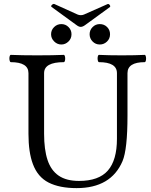

<svg xmlns="http://www.w3.org/2000/svg" viewBox="-20 -945 771 978"><path d="M147.5 -109.4Q125 -169.4 125 -263.2V-572.3Q125 -628.4 34.7 -628.4Q31.7 -628.4 29.8 -634.3Q27.8 -640.1 27.8 -647.5Q27.8 -654.8 29.8 -660.2Q31.7 -665.5 34.7 -665.5Q90.8 -663.1 169.9 -663.1Q249 -663.1 305.2 -665.5Q308.1 -665.5 310.1 -659.7Q312 -653.8 312 -646.5Q312 -639.2 310.1 -633.8Q308.1 -628.4 305.2 -628.4Q204.6 -628.4 204.6 -572.3V-264.2Q204.6 -183.1 222.2 -130.1Q239.7 -77.1 278.8 -50.3Q317.9 -23.4 382.3 -23.4Q483.4 -23.4 529.5 -76.4Q575.7 -129.4 575.7 -237.8V-572.3Q575.7 -628.4 483.9 -628.4Q481 -628.4 479 -634.3Q477.1 -640.1 477.1 -647.5Q477.1 -654.8 479 -660.2Q481 -665.5 483.9 -665.5Q532.7 -663.1 600.6 -663.1Q668.5 -663.1 717.3 -665.5Q720.2 -665.5 722.2 -659.7Q724.1 -653.8 724.1 -646.5Q724.1 -639.2 722.2 -633.8Q720.2 -628.4 717.3 -628.4Q629.4 -628.4 629.4 -572.3V-356Q629.4 -183.6 604 -124Q545.4 13.2 370.1 13.2Q283.2 13.2 227.5 -15.1Q171.9 -43.5 147.5 -109.4ZM240.2 -770.5Q240.2 -792 255.6 -807.1Q271 -822.3 292.5 -822.3Q314 -822.3 329.1 -807.1Q344.2 -792 344.2 -770.5Q344.2 -748.5 328.6 -733.4Q313 -718.3 292.5 -718.3Q271.5 -718.3 255.9 -733.9Q240.2 -749.5 240.2 -770.5ZM436.5 -770.5Q436.5 -792 451.7 -807.1Q466.8 -822.3 488.3 -822.3Q510.3 -822.3 525.4 -807.4Q540.5 -792.5 540.5 -770.5Q540.5 -748 524.9 -733.2Q509.3 -718.3 488.3 -718.3Q466.8 -718.3 451.7 -733.6Q436.5 -749 436.5 -770.5ZM370.1 -816.9 243.2 -909.2Q240.7 -910.6 240.7 -913.6Q240.7 -918 246.6 -922.1Q252.4 -926.3 257.3 -924.3L375 -871.1Q382.3 -867.7 391.6 -867.7Q400.9 -867.7 408.2 -871.1L528.3 -924.3Q531.7 -925.8 535.6 -922.9Q539.6 -919.9 541 -915.5Q542.5 -911.1 540 -909.2L413.1 -816.9Q400.9 -808.1 391.1 -808.1Q381.8 -808.1 370.1 -816.9Z"/></svg>

Font: JuniusX
Style: Regular
Weight: 400
Designer: Peter S. Baker
Foundry: Briery Creek Software
Version: Version 1.004